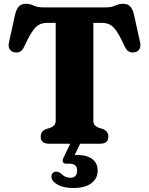

<svg xmlns="http://www.w3.org/2000/svg" viewBox="-20 -738 766 986"><path d="M205 -700H520Q553 -700 571.8 -709.2Q590.5 -718.5 611.5 -718.5Q635.5 -718.5 647.8 -706Q660 -693.5 667.5 -665.5L699.5 -520Q704 -499.5 696.2 -486Q688.5 -472.5 671.5 -469.5Q638 -462.5 622 -496.5Q599 -546.5 581.5 -573.5Q564 -600.5 546 -610.5Q528 -620.5 503.5 -620.5H459.5V-119.5Q459.5 -103.5 466.8 -95.2Q474 -87 486.5 -82L509.5 -75Q536.5 -63.5 536.5 -36Q536.5 0 493.5 0H232Q189 0 189 -36Q189 -63.5 216 -75L238.5 -82Q251.5 -87 258.8 -95.2Q266 -103.5 266 -119.5V-620.5H222Q197.5 -620.5 179.5 -610.5Q161.5 -600.5 144 -573.5Q126.5 -546.5 103 -496.5Q87.5 -462.5 54 -469.5Q37 -472.5 29.2 -486Q21.5 -499.5 26 -520L58 -665.5Q65.5 -693.5 77.8 -706Q90 -718.5 114 -718.5Q134.5 -718.5 153.2 -709.2Q172 -700 205 -700ZM344.5 -8H395.5L363.5 58Q370 58 377.5 58Q427 58 454.2 79Q481.5 100 481.5 138Q481.5 179 449 203.2Q416.5 227.5 356.5 227.5Q306 227.5 275.8 210.2Q245.5 193 244 170Q244 158 250.8 150.8Q257.5 143.5 267.5 143.5Q276 143 282.5 146.5Q289 150 295.5 154.5Q313.5 175 341.5 175Q376 175 376 137Q376 102.5 336.5 102.5H321Q307 102.5 303.2 94Q299.5 85.5 305.5 73Z"/></svg>

Font: Fraunces 9pt S050
Style: Bold
Weight: 700
Version: Version 1.000; ttfautohint (v1.8.3)